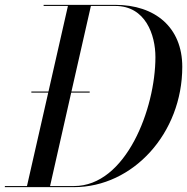

<svg xmlns="http://www.w3.org/2000/svg" viewBox="-41 -770 770 790"><path d="M263.5 0C506.5 0 709 -222 709 -495C709 -658 596.5 -750 433.5 -750H138.5V-745.5H238.5L158.5 -393.5H88V-389H157.5L70 -4.5H-21V0ZM328 -389V-393.5H253L333 -745.5H433.5C557.5 -745.5 598.5 -627 598.5 -535C598.5 -323 477.5 -4.5 263.5 -4.5H165L252 -389Z"/></svg>

Font: Bodoni* 36pt
Style: Italic
Weight: 400
Italic angle: -13°
Version: Version 2.3